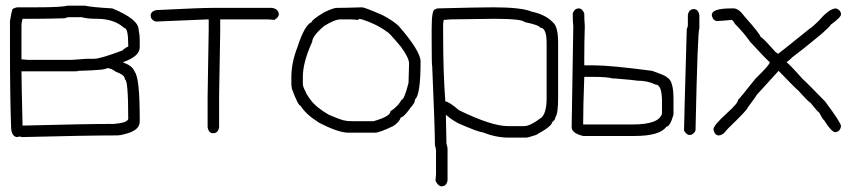

<svg xmlns="http://www.w3.org/2000/svg" viewBox="-20 -489 3040 685"><path d="M220.7 -468.8H283.2Q304.7 -463.4 380.9 -459Q474.6 -420.4 474.6 -382.8Q478.5 -363.3 478.5 -347.7V-320.3Q478.5 -288.1 419.9 -267.6V-265.6Q452.6 -254.9 460.9 -232.4Q478.5 -210.4 478.5 -66.4V-54.7Q478.5 -22.5 421.9 -9.8Q408.2 -5.9 398.4 -5.9Q294.4 -5.9 60.5 0Q50.3 -2 48.8 -2Q45.4 0 39.1 0Q19.5 -3.9 19.5 -39.1Q15.6 -147.9 15.6 -316.4V-414.1Q20.5 -443.4 23.4 -453.1Q23.4 -459 41 -462.9H109.4Q199.7 -462.9 220.7 -468.8ZM210.9 -423.8Q143.6 -421.9 105.5 -421.9H60.5Q56.6 -408.2 56.6 -398.4V-277.3L80.1 -275.4H236.3Q283.7 -279.3 289.1 -279.3H316.4Q337.4 -279.3 416 -308.6Q431.6 -322.3 437.5 -322.3V-328.1Q437.5 -388.7 423.8 -388.7Q387.7 -421.9 326.2 -421.9Q290.5 -421.9 271.5 -427.7H226.6Q218.3 -427.7 210.9 -423.8ZM240.2 -234.4H56.6Q56.6 -200.7 60.5 -41H62.5Q287.6 -46.9 386.7 -46.9Q434.1 -50.8 437.5 -64.5Q437.5 -205.1 425.8 -205.1Q425.8 -221.7 394.5 -232.4Q376 -246.1 361.3 -246.1Q361.3 -238.8 259.8 -236.3Q259.8 -234.4 240.2 -234.4Z M738.3 -460.9H951.2Q974.6 -456.1 974.6 -437.5Q974.6 -427.7 959 -418Q939.5 -419.9 929.7 -419.9H765.6V-373Q761.7 -170.4 761.7 -148.4V-35.2Q758.3 -13.7 740.2 -13.7Q724.6 -13.7 720.7 -35.2V-144.5Q724.6 -363.8 724.6 -384.8V-419.9H722.7L535.2 -412.1Q517.6 -418.5 517.6 -433.6Q517.6 -449.2 539.1 -453.1Q695.8 -460.9 738.3 -460.9Z M1271.5 -462.9Q1280.8 -462.9 1343.8 -435.5Q1379.9 -417 1402.3 -396.5Q1480.5 -306.6 1480.5 -269.5Q1480.5 -150.4 1460.9 -134.8Q1460.9 -122.1 1445.3 -105.5Q1420.4 -70.3 1410.2 -70.3Q1404.8 -53.7 1382.8 -39.1Q1333 -15.6 1318.4 -15.6H1222.7Q1187.5 -15.6 1119.1 -50.8Q1070.3 -81.5 1052.7 -111.3Q1043.9 -111.3 1021.5 -171.9Q1019.5 -182.6 1019.5 -189.5V-212.9Q1019.5 -265.6 1041 -320.3Q1066.4 -399.4 1091.8 -410.2Q1091.8 -418 1136.7 -445.3Q1169.4 -460.9 1181.6 -460.9H1183.6Q1211.9 -460.9 1271.5 -462.9ZM1257.8 -418Q1238.3 -419.9 1228.5 -419.9H1195.3Q1174.3 -419.9 1136.7 -396.5Q1093.8 -360.4 1093.8 -339.8Q1060.5 -267.1 1060.5 -214.8V-189.5Q1060.5 -179.2 1070.3 -162.1Q1070.3 -156.7 1087.9 -132.8Q1108.9 -105 1152.3 -80.1Q1201.7 -58.6 1212.9 -58.6Q1218.8 -56.6 1240.2 -56.6H1312.5Q1373 -73.7 1373 -91.8Q1401.9 -111.3 1412.1 -132.8Q1422.4 -132.8 1437.5 -193.4Q1439.5 -260.7 1439.5 -263.7Q1438 -284.7 1410.2 -322.3Q1366.2 -375 1361.3 -375Q1324.7 -402.8 1271.5 -419.9Q1267.1 -419.9 1263.7 -421.9Q1257.8 -419.9 1257.8 -418Z M1740.7 -462.9Q1840.8 -462.9 1877.4 -447.3Q1927.7 -437 1955.6 -406.2Q1971.2 -390.1 1971.2 -335.9V-138.7Q1971.2 -84 1961.4 -70.3Q1961.4 -62 1949.7 -52.7Q1949.7 -39.1 1893.1 -7.8Q1863.3 2 1857.9 2H1793.5Q1750 2 1699.7 -17.6Q1687.5 -17.6 1615.7 -48.8Q1590.8 -62 1572.8 -78.1H1570.8V-76.2Q1570.8 -50.8 1572.8 23.4Q1576.7 36.1 1576.7 41V154.3Q1573.2 175.8 1555.2 175.8Q1543.9 175.8 1533.7 156.2L1535.6 132.8V46.9Q1535.6 42 1531.7 29.3Q1531.7 -27.3 1522 -252Q1520 -252 1520 -357.4V-384.8Q1520 -455.1 1531.7 -455.1L1539.6 -459Q1689 -462.9 1740.7 -462.9ZM1590.3 -419.9 1563 -418 1561 -404.3V-367.2Q1561 -229.5 1568.8 -127Q1581.1 -127 1617.7 -95.7Q1733.9 -39.1 1791.5 -39.1H1850.1Q1872.1 -39.1 1912.6 -70.3Q1930.2 -87.9 1930.2 -138.7V-335.9Q1930.2 -390.6 1906.7 -390.6Q1903.8 -399.4 1852.1 -410.2Q1842.3 -421.9 1742.7 -421.9Q1623.5 -419.9 1590.3 -419.9Z M2044.9 -459Q2057.1 -459 2064.5 -441.4Q2064.5 -417 2066.4 -396.5Q2064.5 -335 2064.5 -279.3V-255.9H2099.6Q2157.7 -255.9 2306.6 -236.3Q2358.9 -217.8 2359.4 -212.9Q2382.8 -202.6 2382.8 -136.7V-80.1Q2370.6 -37.1 2357.4 -37.1Q2334.5 -3.9 2244.1 -3.9H2060.5Q2019.5 -13.7 2019.5 -35.2L2025.4 -398.4Q2023.4 -407.2 2023.4 -441.4Q2029.8 -459 2044.9 -459ZM2455.6 -456.5Q2471.2 -456.5 2475.1 -435.1V-386.2Q2469.2 -386.2 2461.4 -22.9Q2453.1 -7.3 2439.9 -7.3Q2430.2 -7.3 2420.4 -22.9Q2420.4 -45.4 2430.2 -386.2Q2434.1 -392.6 2434.1 -397.9V-435.1Q2437.5 -456.5 2455.6 -456.5ZM2064.5 -214.8Q2060.5 -106 2060.5 -44.9H2236.3Q2332 -44.9 2341.8 -84V-127Q2341.8 -187.5 2318.4 -187.5Q2290.5 -201.2 2253.9 -201.2Q2246.1 -203.1 2173.8 -209H2166Q2147.9 -214.8 2093.8 -214.8Z M2597.7 -459Q2615.7 -459 2636.7 -429.7Q2693.4 -366.2 2693.4 -357.4Q2698.7 -357.4 2742.2 -308.6Q2742.2 -306.6 2755.9 -296.9Q2757.3 -296.9 2871.1 -388.7Q2874.5 -388.7 2902.3 -416Q2939 -459 2962.9 -459Q2980.5 -452.6 2980.5 -437.5Q2980.5 -427.7 2943.4 -400.4Q2943.4 -396.5 2910.2 -367.2Q2841.8 -310.5 2804.7 -283.2Q2804.7 -281.2 2787.1 -267.6V-265.6Q2791.5 -265.6 2843.8 -207Q2853 -199.7 2923.8 -127Q2980.5 -50.8 2980.5 -39.1Q2977.1 -17.6 2959 -17.6Q2945.8 -19 2919.9 -60.5Q2915.5 -62.5 2902.3 -87.9Q2898.9 -87.9 2871.1 -123Q2866.7 -123 2828.1 -166Q2825.7 -166 2757.8 -236.3L2679.7 -150.4Q2679.7 -148.4 2646.5 -103.5Q2646.5 -97.2 2578.1 -31.2Q2560.5 -9.8 2556.6 -9.8Q2550.3 -5.9 2544.9 -5.9Q2529.3 -5.9 2525.4 -27.3Q2525.4 -42 2574.2 -85.9Q2613.3 -121.1 2613.3 -132.8Q2615.7 -133.3 2675.8 -209Q2726.6 -257.8 2726.6 -267.6Q2722.2 -268.1 2656.2 -339.8Q2634.8 -371.1 2601.6 -404.3Q2599.1 -410.6 2591.8 -418Q2550.3 -414.1 2539.1 -414.1Q2523.4 -414.1 2519.5 -435.5Q2519.5 -459 2587.9 -459Z"/></svg>

Font: CEF Fonts CJK Mono
Style: Regular
Weight: 400
Designer: PartyBoss (派对大魔王)
Version: Release 2.25